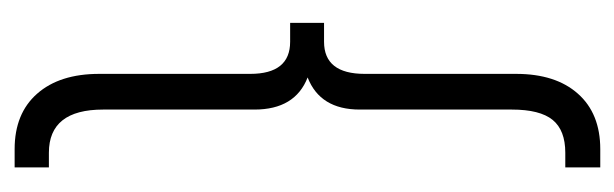

<svg xmlns="http://www.w3.org/2000/svg" viewBox="-316 -414 860 269"><g transform="rotate(90 114.5 -280.0)"><path d="M215 -641.5H194.5Q163 -641.5 148.5 -623.8Q134 -606 134 -566.5V-353.5Q134 -298 89 -280.5Q134 -263 134 -206V6Q134 82 194.5 82H215V130H189.5Q139.5 130 111.8 98.5Q84 67 84 11.5V-200Q84 -256 39 -256H12.5V-303.5H39Q84 -303.5 84 -360.5V-572.5Q84 -628 111.8 -659.2Q139.5 -690.5 189.5 -690.5H215Z"/></g></svg>

Font: Overused Grotesk Light
Style: Regular
Weight: 300
Version: Version 0.004